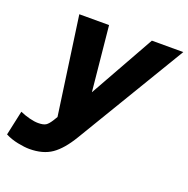

<svg xmlns="http://www.w3.org/2000/svg" viewBox="-198 -640 963 982"><g transform="rotate(20 283.5 -148.5)"><path d="M64 219Q38 219 0.5 211.5Q-37 204 -68 188L-39 54Q-14 65 13 72Q40 79 61 79Q89 79 102.5 70.5Q116 62 132 36L144 16L69 -516H231L266 -163L464 -516H635L278 78Q233 153 185.5 186Q138 219 64 219Z"/></g></svg>

Font: Red Hat Mono
Style: Bold Italic
Weight: 700
Italic angle: -12°
Monospace: yes
Designer: Pentagram, MCKL
Foundry: Pentagram, MCKL
Version: Version 1.023; ttfautohint (v1.8.3)